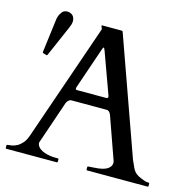

<svg xmlns="http://www.w3.org/2000/svg" viewBox="-104 -814 920 918"><g transform="rotate(15 356.0 -354.5)"><path d="M2.4 -15.6Q2.4 -19.5 6.3 -19.5Q15.6 -20 28.1 -22.2Q40.5 -24.4 53.5 -31.5Q66.4 -38.6 78.6 -52.5Q90.8 -66.4 99.1 -90.8L298.3 -667.5Q298.8 -668.9 298.8 -669.9Q298.8 -673.3 296.1 -678.5Q293.5 -683.6 293.5 -686Q293.5 -688.5 295.4 -688.5H393.1Q394 -688 395.8 -687.5Q397.5 -687 398.4 -684.6L605 -105Q611.8 -91.8 616 -81.1Q620.1 -70.3 625.5 -61.3Q630.9 -52.2 639.6 -44.7Q648.4 -37.1 664.1 -30.8Q670.9 -27.3 682.6 -23.4Q694.3 -19.5 705.1 -19.5Q707.5 -19.5 708.3 -18.1Q709 -16.6 709 -15.1V-3.9Q709 -2.9 708.3 -1.5Q707.5 0 705.1 0H406.2Q403.8 0 403.1 -1.5Q402.3 -2.9 402.3 -3.9V-15.6Q402.3 -16.6 403.1 -18.1Q403.8 -19.5 406.2 -19.5Q408.2 -19.5 410.2 -19.8Q412.1 -20 413.1 -20Q418.5 -20.5 428.5 -21Q438.5 -21.5 450.2 -22.7Q461.9 -23.9 473.9 -26.6Q485.8 -29.3 495.6 -34.4Q505.4 -39.6 511.7 -47.9Q518.1 -56.2 518.1 -68.4Q518.1 -71.3 517.1 -75.2L443.4 -283.2Q442.9 -284.2 441.7 -287.6Q440.4 -291 437.7 -294.7Q435.1 -298.3 430.9 -301.3Q426.8 -304.2 420.9 -304.2H247.6Q241.2 -304.2 236.8 -301.3Q232.4 -298.3 229.5 -294.9Q226.6 -291.5 224.9 -288.1Q223.1 -284.7 223.1 -284.2L149.9 -69.8Q149.9 -67.4 149.9 -65.4Q149.9 -63.5 150.9 -61Q154.8 -48.8 165.3 -40.8Q175.8 -32.7 189.5 -28.1Q203.1 -23.4 217.5 -21.5Q231.9 -19.5 243.2 -19.5H255.9Q258.3 -19.5 259 -18.1Q259.8 -16.6 259.8 -15.6V-3.9Q259.8 -2.9 259 -1.5Q258.3 0 255.9 0H6.3Q2.4 0 2.4 -3.9ZM254.9 -374.5Q253.9 -372.1 253.4 -369.6Q252.9 -367.2 252.9 -364.7Q252.9 -361.8 254.4 -360.1Q255.9 -358.4 260.3 -358.4H404.3Q409.7 -358.4 411.4 -360.6Q413.1 -362.8 413.1 -365.7Q413.1 -368.2 412.6 -370.1Q412.1 -372.1 411.1 -374.5L338.4 -574.7Q333.5 -587.9 331.1 -587.9Q328.6 -587.9 327.1 -584.2Q325.7 -580.6 323.2 -574.2ZM58.6 -487.3Q56.2 -488.3 55.7 -489.3Q55.2 -490.2 55.2 -492.7L76.2 -657.7Q77.1 -665.5 79.6 -673.1Q82 -680.7 85.7 -687Q89.4 -693.4 93.3 -698.2Q97.2 -703.1 101.1 -705.1Q108.9 -709.5 118.7 -709.5Q128.9 -709.5 137.9 -704.6Q147 -699.7 151.4 -690.9Q153.8 -686 154.8 -681.4Q155.8 -676.8 155.8 -671.9Q155.8 -663.1 153.1 -654.5Q150.4 -646 147 -638.2L80.6 -485.8Q78.6 -481.9 76.2 -481.9Z"/></g></svg>

Font: Kurinto Book Core
Style: Regular
Weight: 400
Designer: Kurinto was developed by Clint Goss from a range of fonts that are compatible with the SIL Open Font License Version 1.1
Foundry: Clinton F. Goss
Version: Version 2.196; July 25, 2020